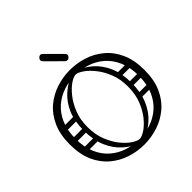

<svg xmlns="http://www.w3.org/2000/svg" viewBox="-236 -1112 1306 1306"><g transform="rotate(-45 417.0 -458.5)"><path d="M721 -351Q721 -432 695.5 -490.5Q670 -549 627 -586.5Q584 -624 529.5 -642Q475 -660 417 -660Q359 -660 304.5 -642Q250 -624 207 -586.5Q164 -549 138.5 -490.5Q113 -432 113 -351Q113 -270 138.5 -211.5Q164 -153 207 -115.5Q250 -78 304.5 -60Q359 -42 417 -42Q475 -42 529.5 -60Q584 -78 627 -115.5Q670 -153 695.5 -211.5Q721 -270 721 -351ZM58 -351Q58 -446 88.5 -514Q119 -582 171 -625.5Q223 -669 287 -689.5Q351 -710 417 -710Q483 -710 547 -689.5Q611 -669 663 -625.5Q715 -582 745.5 -514Q776 -446 776 -351Q776 -256 745.5 -188Q715 -120 663 -76.5Q611 -33 547 -12.5Q483 8 417 8Q351 8 287 -12.5Q223 -33 171 -76.5Q119 -120 88.5 -188Q58 -256 58 -351ZM222 -252Q222 -243 217 -238Q212 -233 205 -233H110Q94 -233 94 -252Q94 -269 111 -269H205Q222 -269 222 -252ZM220 -451Q220 -442 215 -437Q210 -432 203 -432H108Q92 -432 92 -451Q92 -468 109 -468H203Q220 -468 220 -451ZM214 -350Q214 -341 209 -336Q204 -331 197 -331H102Q86 -331 86 -350Q86 -367 103 -367H197Q214 -367 214 -350ZM613 -252Q613 -269 630 -269H724Q741 -269 741 -252Q741 -233 725 -233H630Q623 -233 618 -238Q613 -243 613 -252ZM615 -451Q615 -468 632 -468H726Q743 -468 743 -451Q743 -432 727 -432H632Q625 -432 620 -437Q615 -442 615 -451ZM621 -350Q621 -367 638 -367H732Q749 -367 749 -350Q749 -331 733 -331H638Q631 -331 626 -336Q621 -341 621 -350ZM439 -18 422 -42Q442 -42 474.5 -63Q507 -84 539.5 -124Q572 -164 594.5 -221Q617 -278 617 -351Q617 -423 594 -480Q571 -537 538 -577.5Q505 -618 473 -639Q441 -660 422 -660L438 -680Q498 -658 546.5 -615.5Q595 -573 623.5 -508Q652 -443 652 -351Q652 -260 623.5 -193.5Q595 -127 547 -84Q499 -41 439 -18ZM405 -18Q346 -41 297.5 -84Q249 -127 220.5 -193.5Q192 -260 192 -351Q192 -443 220.5 -508Q249 -573 298 -615.5Q347 -658 406 -680L422 -660Q403 -660 371 -639Q339 -618 306 -577.5Q273 -537 250 -480Q227 -423 227 -351Q227 -278 249.5 -221Q272 -164 304.5 -124Q337 -84 369.5 -63Q402 -42 422 -42ZM437 -774 330 -880Q321 -889 321 -898Q321 -908 329 -916Q338 -925 347 -925Q356 -925 365 -916L472 -809Q479 -802 479 -794Q479 -785 470 -776Q462 -768 452 -768Q443 -768 437 -774Z"/></g></svg>

Font: Nsibidi Libre Uzo
Style: Regular
Weight: 400
Designer: Oluwaseun Badejo
Version: Version 1.021